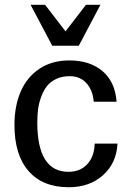

<svg xmlns="http://www.w3.org/2000/svg" viewBox="-20 -763 541 797"><path d="M463.9 -340.8H369.1Q365.2 -388.2 339.1 -417.5Q313 -446.8 269 -446.8Q237.3 -446.8 212.9 -435.1Q188.5 -423.3 174.1 -404.5Q159.7 -385.7 150.4 -359.6Q141.1 -333.5 137.9 -308.3Q134.8 -283.2 134.8 -254.9Q134.8 -49.8 264.2 -49.8Q313 -49.8 342.3 -81.5Q371.6 -113.3 373 -167H467.8Q463.4 -85.4 407.5 -35.6Q351.6 14.2 265.1 14.2Q157.2 14.2 98.6 -53Q40 -120.1 40 -244.1Q40 -322.3 65.7 -382.3Q91.3 -442.4 143.3 -477.3Q195.3 -512.2 268.1 -512.2Q353 -512.2 405.5 -467.8Q458 -423.3 463.9 -340.8ZM397 -743.2 307.1 -573.2H196.8L106.9 -743.2H167L252 -632.8L336.9 -743.2Z"/></svg>

Font: Perun
Style: Regular
Weight: 400
Version: Version 1.0000